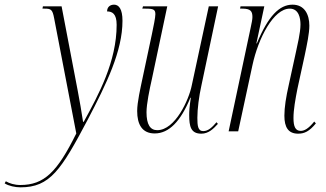

<svg xmlns="http://www.w3.org/2000/svg" viewBox="-154 -563 1398 823"><path d="M-66 240C60 240 108 166 222 -50C303 -205 371 -344 371 -474C371 -525 355 -543 335 -543C317 -543 305 -532 305 -514C327 -514 346 -504 346 -457C346 -299 269 -158 205 -41H202C195 -85 188 -130 179 -175L110 -536H30L28 -526H37C64 -526 71 -523 78 -485L173 9C91 175 35 230 -67 230C-92 230 -114 223 -129 214L-134 223C-117 234 -89 240 -66 240Z M709 10C740 10 761 -11 780 -32L774 -39C756 -18 739 -1 717 -1C694 -1 692 -25 692 -58C692 -97 699 -150 709 -195L781 -536H741L668 -197C656 -136 597 -5 520 -5C490 -5 474 -29 474 -82C474 -117 487 -180 497 -224L563 -536H459L456 -526H470C504 -526 512 -522 512 -502C512 -488 504 -449 497 -416L457 -228C448 -185 434 -125 434 -87C434 -30 455 9 509 9C570 9 620 -42 662 -144H664C658 -106 657 -86 657 -70C657 -21 664 10 709 10Z M1124 10C1151 10 1172 0 1200 -34L1193 -42C1168 -11 1150 -2 1135 -2C1112 -2 1104 -21 1104 -57C1104 -93 1112 -137 1121 -183L1152 -325C1162 -373 1172 -420 1172 -453C1172 -500 1152 -543 1100 -543C1044 -543 996 -495 947 -377H945L979 -536H877L875 -526H885C920 -526 928 -515 928 -490C928 -479 925 -466 920 -442L826 0H867L928 -283C953 -400 1019 -526 1088 -526C1127 -526 1134 -485 1134 -458C1134 -422 1120 -367 1115 -342L1084 -200C1072 -147 1065 -103 1065 -67C1065 -17 1082 10 1124 10Z"/></svg>

Font: Noto Serif Display ExtraCondensed ExtraLight
Style: Italic
Weight: 200
Width: 2
Italic angle: -12°
Designer: Monotype Design Team
Foundry: Monotype Imaging Inc.
Version: Version 2.009